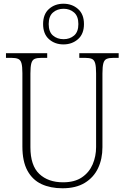

<svg xmlns="http://www.w3.org/2000/svg" viewBox="-20 -999 670 1029"><path d="M315 10Q250 10 202 -12.5Q154 -35 127 -84.5Q100 -134 100 -214V-607Q100 -643 95 -660.5Q90 -678 77 -683.5Q64 -689 40 -689H12V-714H233V-689H203Q179 -689 166 -683.5Q153 -678 148 -660Q143 -642 143 -605V-210Q143 -112 190.5 -67Q238 -22 318 -22Q380 -22 419 -48.5Q458 -75 476.5 -118Q495 -161 495 -211V-606Q495 -642 490 -660Q485 -678 472 -683.5Q459 -689 435 -689H405V-714H616V-689H589Q565 -689 552 -683.5Q539 -678 534 -660Q529 -642 529 -605V-210Q529 -147 505.5 -97.5Q482 -48 434.5 -19Q387 10 315 10ZM320 -761Q274 -761 242.5 -789Q211 -817 211 -870Q211 -923 242.5 -951Q274 -979 320 -979Q366 -979 398 -951Q430 -923 430 -870Q430 -817 398 -789Q366 -761 320 -761ZM321 -789Q354 -789 377 -808.5Q400 -828 400 -870Q400 -912 377 -932Q354 -952 321 -952Q287 -952 264 -932Q241 -912 241 -870Q241 -828 264 -808.5Q287 -789 321 -789Z"/></svg>

Font: Noto Serif Khmer SemiCondensed ExtraLight
Style: Regular
Weight: 200
Width: 4
Designer: Danh Hong and the Monotype Design Team
Foundry: Monotype Imaging Inc.
Version: Version 2.004; ttfautohint (v1.8.4.7-5d5b)